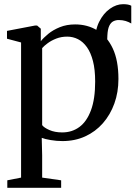

<svg xmlns="http://www.w3.org/2000/svg" viewBox="-20 -665 649 920"><path d="M489.5 -372.5 450 -406 436 -465.5Q435 -520 455 -560.2Q475 -600.5 506.2 -622.8Q537.5 -645 570 -645Q596 -645 609 -637.5V-552.5Q596.5 -560 581.8 -564.5Q567 -569 549 -569Q535 -569 523 -563Q511 -557 503.5 -541Q496 -525 494.5 -495ZM15 235V199L81 186V-461.5L13.5 -479.5V-517L147 -542.5H158L175.5 -527.5V-467.5Q188 -483.5 211 -502.5Q234 -521.5 266.8 -534.8Q299.5 -548 340 -548Q399 -548 446 -519.5Q493 -491 520.2 -433.2Q547.5 -375.5 547.5 -286.5Q547.5 -223 528 -169Q508.5 -115 473 -74.5Q437.5 -34 388.2 -11.5Q339 11 279.5 11Q251 11 223 6.2Q195 1.5 180 -4.5L182 78.5V186L273 199V235ZM278 -30.5Q325.5 -30.5 360.8 -56.8Q396 -83 416 -137Q436 -191 436 -274Q436 -331.5 425.5 -372.2Q415 -413 396.5 -439Q378 -465 353.8 -477.2Q329.5 -489.5 302 -489.5Q273.5 -489.5 249.8 -480.2Q226 -471 208.8 -458.2Q191.5 -445.5 182 -434.5V-65.5Q190.5 -53.5 216.5 -42Q242.5 -30.5 278 -30.5Z"/></svg>

Font: Merriweather 72pt
Style: Regular
Weight: 400
Version: Version 2.100